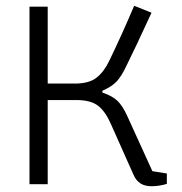

<svg xmlns="http://www.w3.org/2000/svg" viewBox="-20 -637 629 664"><path d="M442 -32 364 -207Q345 -251 319.5 -271Q294 -291 244 -291H145V0H82V-614H145V-348H239Q288 -348 314 -368.5Q340 -389 358 -427Q402 -518 444 -617L504 -593Q446 -467 417 -409Q401 -375 384.5 -356.5Q368 -338 334 -323V-317Q369 -305 386.5 -288Q404 -271 420 -236L507 -45L557 -37V-1Q530 7 504 7Q481 7 466 -2.5Q451 -12 442 -32Z"/></svg>

Font: Athiti
Style: Regular
Weight: 400
Designer: CadsonDemak Team
Foundry: CadsonDemak
Version: Version 1.033